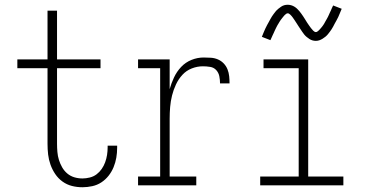

<svg xmlns="http://www.w3.org/2000/svg" viewBox="-20 -780 1540 808"><path d="M327 8Q304 8 282.5 2.5Q261 -3 243 -16Q225 -29 212.5 -47.5Q200 -66 192.5 -87Q185 -108 182.5 -130Q180 -152 180 -175V-493H53V-530H180V-735H220V-530H403V-493H220V-175Q220 -158 221.5 -140.5Q223 -123 228 -107Q233 -91 241.5 -76Q250 -61 263 -50Q276 -39 292.5 -34Q309 -29 327 -29Q342 -29 358 -33Q374 -37 386.5 -46.5Q399 -56 408 -69Q417 -82 422.5 -97Q428 -112 430.5 -128Q433 -144 433 -160Q433 -162 433 -164Q433 -166 433 -167H473Q473 -165 473 -162.5Q473 -160 473 -158Q473 -137 469.5 -116.5Q466 -96 458 -76.5Q450 -57 437 -40.5Q424 -24 406.5 -12.5Q389 -1 368 3.5Q347 8 327 8Z M561 0V-37H654V-493H561V-530H694V-405Q701 -430 712.5 -454.5Q724 -479 742.5 -498.5Q761 -518 786 -528Q811 -538 837 -538Q852 -538 867.5 -537Q883 -536 897 -530Q911 -524 921.5 -513Q932 -502 937.5 -488Q943 -474 944.5 -459Q946 -444 946 -429H906Q906 -444 903 -459Q900 -474 890 -485Q880 -496 864.5 -498.5Q849 -501 834 -501Q810 -501 787 -492Q764 -483 747.5 -465Q731 -447 720.5 -424.5Q710 -402 704 -378Q698 -354 696 -329.5Q694 -305 694 -281V-37H806V0Z M1075 0V-37H1237V-493H1089V-530H1277V-37H1425V0ZM1309 -608Q1302 -608 1295 -610Q1288 -612 1282 -616Q1276 -620 1270.5 -624.5Q1265 -629 1260.5 -634.5Q1256 -640 1252 -646Q1248 -652 1244 -658Q1240 -664 1236 -670Q1232 -676 1228 -682.5Q1224 -689 1219.5 -695.5Q1215 -702 1211.5 -707Q1208 -712 1202 -718Q1196 -724 1191 -724Q1187 -724 1184 -721.5Q1181 -719 1178 -716.5Q1175 -714 1171.5 -709Q1168 -704 1166 -702Q1164 -700 1162.5 -697.5Q1161 -695 1159 -692.5Q1157 -690 1155.5 -687Q1154 -684 1152 -681Q1150 -678 1148 -674.5Q1146 -671 1144 -667Q1142 -663 1140 -659Q1138 -655 1136 -650.5Q1134 -646 1132 -641.5Q1130 -637 1127.5 -632Q1125 -627 1123 -622Q1121 -617 1118 -611L1082 -625Q1086 -635 1089.5 -643.5Q1093 -652 1096.5 -659.5Q1100 -667 1104 -674.5Q1108 -682 1111.5 -688Q1115 -694 1118 -700Q1121 -706 1124.5 -711Q1128 -716 1131.5 -721Q1135 -726 1140 -732Q1145 -738 1150.5 -742.5Q1156 -747 1162.5 -751.5Q1169 -756 1176 -758Q1183 -760 1191 -760Q1198 -760 1205 -758Q1212 -756 1218 -752.5Q1224 -749 1229.5 -744Q1235 -739 1239.5 -733.5Q1244 -728 1248 -722.5Q1252 -717 1256 -711Q1260 -705 1264 -698.5Q1268 -692 1272 -685.5Q1276 -679 1280.5 -673Q1285 -667 1288.5 -662Q1292 -657 1298 -651Q1304 -645 1309 -645Q1313 -645 1316 -647.5Q1319 -650 1322 -652.5Q1325 -655 1328.5 -659.5Q1332 -664 1334 -666Q1336 -668 1337.5 -670.5Q1339 -673 1341 -675.5Q1343 -678 1344.5 -681Q1346 -684 1348 -687.5Q1350 -691 1352 -694.5Q1354 -698 1356 -701.5Q1358 -705 1360 -709Q1362 -713 1364 -717.5Q1366 -722 1368 -726.5Q1370 -731 1372.5 -736Q1375 -741 1377 -746.5Q1379 -752 1382 -757L1418 -743Q1414 -734 1410.5 -725Q1407 -716 1403.5 -708.5Q1400 -701 1396 -694Q1392 -687 1388.5 -680.5Q1385 -674 1382 -668Q1379 -662 1375.5 -657Q1372 -652 1368.5 -647Q1365 -642 1360 -636Q1355 -630 1349.5 -625.5Q1344 -621 1337.5 -617Q1331 -613 1324 -610.5Q1317 -608 1309 -608Z"/></svg>

Font: Iosevka Slab Extralight
Style: Regular
Weight: 200
Monospace: yes
Designer: Belleve Invis
Foundry: Belleve Invis
Version: Version 11.1.1; ttfautohint (v1.8.3)